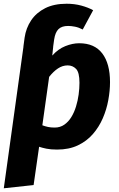

<svg xmlns="http://www.w3.org/2000/svg" viewBox="-28 -779 635 1022"><path d="M150.9 206 -7.8 223.2 96.9 -530.6H255.2L250.2 -483.3Q281.3 -518.1 319.6 -533.4Q357.9 -548.8 393.7 -548.8Q475.2 -548.8 516.4 -494.6Q557.6 -440.5 557.6 -341.8Q557.6 -295.8 548.4 -245.9Q539.3 -195.9 519.1 -149.3Q498.9 -102.7 466.1 -65Q433.3 -27.4 386.1 -5.1Q339 17.2 275.7 17.2Q242.2 17.2 219.1 12.4Q196.1 7.6 180.2 2.2ZM263.1 -100Q292.3 -100 314.2 -115.3Q336.1 -130.5 351.6 -155.6Q367 -180.7 376.6 -212Q386.2 -243.3 390.6 -275.9Q395 -308.6 395 -338.3Q395 -393.7 376.9 -412.3Q358.9 -430.9 332.2 -430.9Q304.9 -430.9 280.5 -414.7Q256.1 -398.5 233.6 -369.8L197.4 -112.1Q212.7 -106.4 227.8 -103.2Q242.9 -100 263.1 -100ZM326.6 -759.1Q368.5 -759.1 404.9 -749.2Q441.4 -739.3 467.8 -724.6L412.3 -621.9Q391.6 -632.9 371.4 -636.9Q351.2 -640.9 334.8 -640.9Q300.8 -640.9 283.4 -624Q266 -607 260.3 -569L254.9 -530.6H96.5L103 -578.6Q110.3 -629.7 137.8 -670.7Q165.4 -711.7 212.5 -735.4Q259.6 -759.1 326.6 -759.1Z"/></svg>

Font: Fira Sans Variable
Style: Italic
Weight: 397
Italic angle: -8°
Designer: Carrois Corporate & Edenspiekermann AG
Foundry: Carrois Corporate GbR & Edenspiekermann AG
Version: Version 4.202